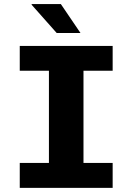

<svg xmlns="http://www.w3.org/2000/svg" viewBox="-20 -908 640 928"><path d="M75.5 0V-120.5H216.5V-566H75.5V-686H524.5V-566H383.5V-120.5H524.5V0ZM254 -748.5 132.5 -885.5 133.5 -888.5H274L369 -748.5Z"/></svg>

Font: Chivo Mono Medium
Style: Regular
Weight: 500
Monospace: yes
Designer: Hector Gatti
Foundry: Omnibus-Type
Version: Version 1.008